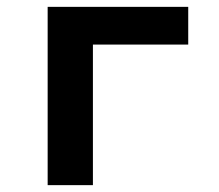

<svg xmlns="http://www.w3.org/2000/svg" viewBox="-20 -540 640 560"><path d="M119 0V-520H529V-410H251V0Z"/></svg>

Font: Iosevka SS04 XBd Ex
Style: Regular
Weight: 800
Width: 7
Monospace: yes
Designer: Belleve Invis
Foundry: Belleve Invis
Version: Version 19.0.0; ttfautohint (v1.8.4)